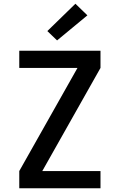

<svg xmlns="http://www.w3.org/2000/svg" viewBox="-20 -1006 640 1026"><path d="M83 0V-92L394 -643H83V-735H517V-643L206 -92H517V0ZM285 -790 233 -840 383 -986 447 -924Z"/></svg>

Font: Iosevka SS04 Semibold Extended
Style: Regular
Weight: 600
Width: 7
Monospace: yes
Designer: Belleve Invis
Foundry: Belleve Invis
Version: Version 19.0.0; ttfautohint (v1.8.4)